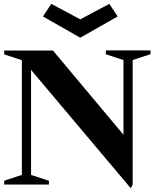

<svg xmlns="http://www.w3.org/2000/svg" viewBox="-20 -964 808 1003"><path d="M136.8 -605.4 142.2 -607V-41.6L134.2 -53L235.6 -19.6V0H2V-20L102.2 -53L94.2 -41.6V-658.4L102.2 -647L2 -680V-700H256.6L629.6 -254.6L625 -240.4V-659L633 -647.6L532.8 -680.6V-700.6H766.4V-681L665 -647.6L673 -659V-0.4L663.4 19.6ZM204.4 -878 247.8 -943.8 399.2 -863 551.2 -943.8 594.6 -878 399.2 -767Z"/></svg>

Font: Wittgenstein
Style: Regular
Weight: 400
Designer: Jörg Drees
Foundry: Jörg Drees
Version: Version 1.003;Glyphs 3.1.2 (3151)